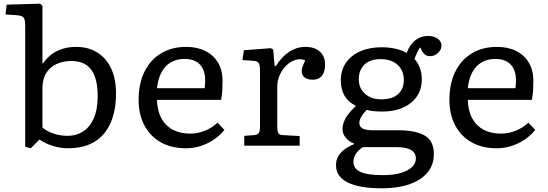

<svg xmlns="http://www.w3.org/2000/svg" viewBox="-20 -786 2958 1036"><path d="M146 14 116 6V-644Q116 -679 108 -690.5Q100 -702 69 -704L10 -708L16 -761L197 -766L209 -755V-443H211Q233 -474 259.5 -493.5Q286 -513 319 -523Q352 -533 391 -533Q457 -533 505.5 -502.5Q554 -472 580 -416Q606 -360 606 -281Q606 -191 577.5 -124.5Q549 -58 491.5 -22Q434 14 347 14Q307 14 267 2Q227 -10 193 -33ZM345 -53Q391 -53 427.5 -76Q464 -99 485.5 -146.5Q507 -194 507 -267Q507 -335 490.5 -376.5Q474 -418 442.5 -437.5Q411 -457 367 -457Q320 -457 284 -440Q248 -423 228.5 -390.5Q209 -358 209 -310V-98Q235 -76 271.5 -64.5Q308 -53 345 -53Z M983 14Q905 14 848 -18Q791 -50 759.5 -109Q728 -168 728 -247Q728 -336 760 -400Q792 -464 849.5 -498.5Q907 -533 985 -533Q1045 -533 1089 -510.5Q1133 -488 1157 -447Q1181 -406 1181 -349Q1181 -323 1179.5 -298.5Q1178 -274 1173 -247H827Q829 -187 851.5 -146.5Q874 -106 913.5 -85.5Q953 -65 1006 -65Q1047 -65 1085.5 -80.5Q1124 -96 1154 -124L1191 -85Q1154 -39 1098.5 -12.5Q1043 14 983 14ZM827 -310H1084Q1086 -320 1086.5 -330.5Q1087 -341 1087 -353Q1087 -408 1058.5 -438Q1030 -468 975 -468Q934 -468 902.5 -450Q871 -432 852 -397Q833 -362 827 -310Z M1298 0V-53L1353 -57Q1371 -59 1377 -69Q1383 -79 1383 -105V-401Q1383 -434 1376 -445.5Q1369 -457 1346 -458L1288 -462L1296 -515L1441 -526L1454 -519L1462 -429H1468Q1500 -480 1540.5 -506.5Q1581 -533 1628 -533Q1678 -533 1706 -507.5Q1734 -482 1734 -438Q1734 -413 1727 -394.5Q1720 -376 1705 -366Q1690 -356 1667 -356Q1638 -356 1623 -368.5Q1608 -381 1608 -402Q1608 -409 1610 -417Q1612 -425 1616 -435.5Q1620 -446 1627 -460Q1603 -471 1576.5 -463.5Q1550 -456 1527 -434.5Q1504 -413 1490 -382.5Q1476 -352 1476 -318V-103Q1476 -80 1481 -69Q1486 -58 1505 -57L1597 -52V0Z M2039 230Q1979 230 1933 222Q1887 214 1856 198.5Q1825 183 1809 160Q1793 137 1793 106Q1793 81 1803 61Q1813 41 1834.5 23.5Q1856 6 1890 -8V-12Q1865 -20 1846.5 -42Q1828 -64 1828 -89Q1828 -115 1842.5 -144Q1857 -173 1899 -213V-216Q1859 -235 1839 -269.5Q1819 -304 1819 -353Q1819 -407 1846.5 -447Q1874 -487 1923.5 -509Q1973 -531 2040 -531Q2067 -531 2090.5 -527.5Q2114 -524 2135 -517.5Q2156 -511 2174 -500Q2191 -545 2220.5 -568.5Q2250 -592 2290 -592Q2311 -592 2327.5 -585Q2344 -578 2353 -566.5Q2362 -555 2362 -539Q2362 -517 2343 -500Q2324 -483 2301 -483Q2286 -483 2275.5 -490Q2265 -497 2258 -510L2247 -531Q2238 -517 2231 -502.5Q2224 -488 2216 -468Q2236 -446 2246 -418Q2256 -390 2256 -358Q2256 -305 2229.5 -266Q2203 -227 2155 -205.5Q2107 -184 2042 -184Q2019 -184 1995 -186.5Q1971 -189 1959 -193Q1939 -173 1929 -155.5Q1919 -138 1919 -124Q1919 -108 1928 -99Q1937 -90 1954 -86.5Q1971 -83 1994 -83H2131Q2221 -83 2271 -55Q2321 -27 2321 46Q2321 81 2308.5 109.5Q2296 138 2272 160.5Q2248 183 2213.5 198.5Q2179 214 2135 222Q2091 230 2039 230ZM2047 159Q2102 159 2141.5 147.5Q2181 136 2202.5 116Q2224 96 2224 70Q2224 39 2198 23.5Q2172 8 2122 8H1938Q1912 25 1899.5 45Q1887 65 1887 89Q1887 123 1924 141Q1961 159 2047 159ZM2038 -250Q2097 -250 2128 -278Q2159 -306 2159 -355Q2159 -405 2125.5 -436Q2092 -467 2032 -467Q1977 -467 1946.5 -437.5Q1916 -408 1916 -358Q1916 -310 1949.5 -280Q1983 -250 2038 -250Z M2660 14Q2582 14 2525 -18Q2468 -50 2436.5 -109Q2405 -168 2405 -247Q2405 -336 2437 -400Q2469 -464 2526.5 -498.5Q2584 -533 2662 -533Q2722 -533 2766 -510.5Q2810 -488 2834 -447Q2858 -406 2858 -349Q2858 -323 2856.5 -298.5Q2855 -274 2850 -247H2504Q2506 -187 2528.5 -146.5Q2551 -106 2590.5 -85.5Q2630 -65 2683 -65Q2724 -65 2762.5 -80.5Q2801 -96 2831 -124L2868 -85Q2831 -39 2775.5 -12.5Q2720 14 2660 14ZM2504 -310H2761Q2763 -320 2763.5 -330.5Q2764 -341 2764 -353Q2764 -408 2735.5 -438Q2707 -468 2652 -468Q2611 -468 2579.5 -450Q2548 -432 2529 -397Q2510 -362 2504 -310Z"/></svg>

Font: Literata Variable Black
Style: Regular
Weight: 900
Designer: Latin by Veronika Burian and Jose Scaglione. Greek by Irene Vlachou. Cyrillic by Vera Evstafieva.
Foundry: TypeTogether
Version: Version 3.021